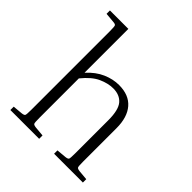

<svg xmlns="http://www.w3.org/2000/svg" viewBox="-201 -875 1009 1009"><g transform="rotate(45 303.5 -370.0)"><path d="M576 -25V0H362V-25L417 -30Q433 -32 436 -38Q439 -44 439 -79V-326Q439 -403 413 -433Q387 -463 339 -463Q301 -463 259 -444Q217 -425 174 -372V-79Q174 -44 177 -38Q180 -32 196 -30L251 -25V0H37V-25L92 -30Q108 -32 111 -38Q114 -44 114 -79V-661Q114 -696 111 -702.5Q108 -709 92 -710L37 -715V-740H174V-414Q214 -458 259 -477.5Q304 -497 348 -497Q422 -497 460.5 -452.5Q499 -408 499 -327V-79Q499 -44 502 -38Q505 -32 521 -30Z"/></g></svg>

Font: Inria Serif Light
Style: Regular
Weight: 300
Designer: Black Foundry Team
Foundry: Black Foundry
Version: Version 1.000; ttfautohint (v1.8.3)